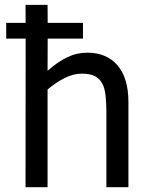

<svg xmlns="http://www.w3.org/2000/svg" viewBox="-20 -780 618 800"><path d="M515.1 0H423.3V-310.5Q423.3 -348.1 419.9 -380.6Q416.5 -413.1 405.8 -432.6Q394.5 -453.1 374.5 -463.1Q354.5 -473.1 319.8 -473.1Q285.6 -473.1 249.3 -454.8Q212.9 -436.5 178.2 -407.2V0H86.4L86.9 -619.1H5.9V-684.6H86.9L86.4 -759.8H178.2L178.7 -684.6H325.7V-619.1H178.7L178.2 -484.9Q219.2 -521.5 259.3 -541Q299.3 -560.5 343.8 -560.5Q424.3 -560.5 469.7 -507.6Q515.1 -454.6 515.1 -354Z"/></svg>

Font: IranNastaliq
Style: Regular
Weight: 400
Designer: Hossein Zahedi
Version: Version 1.5